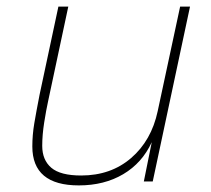

<svg xmlns="http://www.w3.org/2000/svg" viewBox="-20 -550 640 582"><path d="M219 12Q78 12 78 -106Q78 -141 84 -176.5Q90 -212 100 -263L157 -530H187L126 -244Q120 -217 114 -179Q108 -141 108 -108Q108 -65 135.5 -41.5Q163 -18 226 -18Q316 -18 377.5 -71Q439 -124 458 -213L526 -530H556L443 0H416L440 -119Q411 -56 353.5 -22Q296 12 219 12Z"/></svg>

Font: Geist Mono Thin
Style: Italic
Weight: 100
Italic angle: -12°
Monospace: yes
Designer: Basement.studio, Andrés Briganti, Mateo Zaragoza
Foundry: Basement.studio, Vercel, Andrés Briganti, Guido Ferreyra, Mateo Zaragoza
Version: Version 1.500; ttfautohint (v1.8.4.7-5d5b)